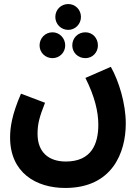

<svg xmlns="http://www.w3.org/2000/svg" viewBox="-20 -701 693 951"><path d="M318 -553C353 -553 381 -582 381 -617C381 -653 353 -681 318 -681C282 -681 254 -653 254 -617C254 -582 282 -553 318 -553ZM240 -413C275 -413 303 -441 303 -476C303 -512 275 -541 240 -541C204 -541 176 -512 176 -476C176 -441 204 -413 240 -413ZM403 -413C438 -413 465 -441 465 -476C465 -513 438 -541 403 -541C366 -541 338 -513 338 -476C338 -441 366 -413 403 -413ZM30 -20C30 154 158 230 303 230C536 230 603 55 603 -89C603 -188 569 -299 529 -370L403 -315C450 -222 467 -146 467 -83C467 12 433 99 306 99C220 99 166 52 166 -38C166 -87 175 -121 203 -192L84 -237C38 -131 30 -68 30 -20Z"/></svg>

Font: Noto Sans Arabic UI Cn
Style: Bold
Weight: 700
Width: 3
Designer: Monotype Design Team, Nadine Chahine and Nizar Qandah
Foundry: Monotype Imaging Inc.
Version: Version 2.010